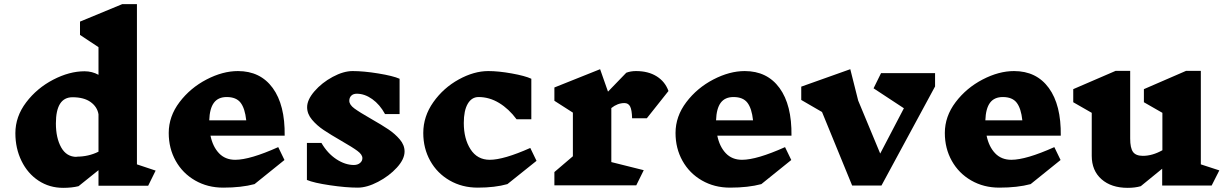

<svg xmlns="http://www.w3.org/2000/svg" viewBox="-20 -893 5899 924"><path d="M693 1H454V-74L358 3Q326 11 284 11Q218 11 165.5 -23.5Q113 -58 83.5 -118.5Q54 -179 54 -252Q54 -332 106 -400.5Q158 -469 236 -509.5Q314 -550 387 -550Q423 -550 454 -533V-666L365 -725V-789L568 -873H639V-102L729 -72ZM454 -163V-343Q448 -379 416 -402Q384 -425 329 -425Q249 -425 249 -299Q249 -229 274.5 -183.5Q300 -138 349 -138L348 -139Q406 -139 454 -163Z M1350 -240H993Q1004 -187 1034 -155.5Q1064 -124 1112 -124Q1183 -124 1319 -185L1349 -123L1205 -7Q1142 10 1054 10Q979 10 919 -24.5Q859 -59 825.5 -119Q792 -179 792 -253Q792 -333 844 -401.5Q896 -470 974 -510.5Q1052 -551 1125 -551Q1233 -551 1292.5 -469.5Q1352 -388 1350 -240ZM987 -314H1165Q1159 -371 1138 -398.5Q1117 -426 1071 -426Q1030 -426 1009.5 -398.5Q989 -371 987 -314Z M1623 -215Q1571 -245 1538 -267Q1505 -289 1481.5 -317Q1458 -345 1458 -377Q1458 -413 1493.5 -454Q1529 -495 1581 -523Q1633 -551 1677 -551Q1730 -551 1800.5 -539.5Q1871 -528 1903 -514V-344H1833Q1808 -390 1771.5 -416Q1735 -442 1697 -442Q1680 -442 1670.5 -432.5Q1661 -423 1661 -408Q1661 -389 1685.5 -371Q1710 -353 1766 -321Q1817 -292 1849 -270.5Q1881 -249 1904 -222Q1927 -195 1927 -164Q1927 -127 1890 -86.5Q1853 -46 1799.5 -18Q1746 10 1702 10Q1645 10 1567.5 -1.5Q1490 -13 1457 -27V-205H1527Q1556 -155 1598.5 -127Q1641 -99 1683 -99Q1701 -99 1712.5 -108.5Q1724 -118 1724 -132Q1724 -149 1700.5 -166.5Q1677 -184 1623 -215Z M2537 -514V-319H2466Q2429 -369 2382 -397.5Q2335 -426 2283 -426Q2250 -426 2231 -393.5Q2212 -361 2212 -301Q2212 -225 2244.5 -174.5Q2277 -124 2337 -124Q2404 -124 2532 -181L2562 -119L2422 -7Q2362 10 2279 10Q2204 10 2144 -24.5Q2084 -59 2050.5 -119Q2017 -179 2017 -253Q2017 -333 2065.5 -401.5Q2114 -470 2187.5 -510.5Q2261 -551 2330 -551Q2379 -551 2443 -539.5Q2507 -528 2537 -514Z M2922 -373V-113L3078 -74L3042 -1H2648V-65L2737 -141V-351L2648 -408V-472L2868 -560L2906 -452L2994 -543Q3015 -551 3041 -551Q3100 -551 3140.5 -525.5Q3181 -500 3197 -455L3093 -324H3022Q3021 -364 3012.5 -380.5Q3004 -397 2985 -397Q2952 -397 2922 -373Z M3789 -240H3432Q3443 -187 3473 -155.5Q3503 -124 3551 -124Q3622 -124 3758 -185L3788 -123L3644 -7Q3581 10 3493 10Q3418 10 3358 -24.5Q3298 -59 3264.5 -119Q3231 -179 3231 -253Q3231 -333 3283 -401.5Q3335 -470 3413 -510.5Q3491 -551 3564 -551Q3672 -551 3731.5 -469.5Q3791 -388 3789 -240ZM3426 -314H3604Q3598 -371 3577 -398.5Q3556 -426 3510 -426Q3469 -426 3448.5 -398.5Q3428 -371 3426 -314Z M4480 -477 4222 0H4081L3936 -354L3836 -412V-476L4072 -560L4110 -409L4216 -154L4330 -372L4184 -468L4220 -541H4480Z M5085 -240H4728Q4739 -187 4769 -155.5Q4799 -124 4847 -124Q4918 -124 5054 -185L5084 -123L4940 -7Q4877 10 4789 10Q4714 10 4654 -24.5Q4594 -59 4560.5 -119Q4527 -179 4527 -253Q4527 -333 4579 -401.5Q4631 -470 4709 -510.5Q4787 -551 4860 -551Q4968 -551 5027.5 -469.5Q5087 -388 5085 -240ZM4722 -314H4900Q4894 -371 4873 -398.5Q4852 -426 4806 -426Q4765 -426 4744.5 -398.5Q4724 -371 4722 -314Z M5811 0H5573V-81L5470 3Q5443 11 5407 11Q5328 11 5281 -30.5Q5234 -72 5234 -143V-350L5145 -401V-464L5349 -552H5419V-226Q5419 -181 5432.5 -162Q5446 -143 5480 -143Q5526 -143 5574 -170V-350L5485 -401V-464L5688 -552H5759V-102L5848 -73Z"/></svg>

Font: Inknut Antiqua ExtraBold
Style: Regular
Weight: 800
Designer: Claus Eggers Sørensen
Foundry: Claus Eggers Sørensen
Version: Version 1.003; ttfautohint (v1.8.2) -l 8 -r 50 -G 200 -x 14 